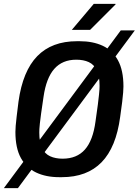

<svg xmlns="http://www.w3.org/2000/svg" viewBox="-48 -910 720 997"><path d="M259 10Q191 10 140 -14Q89 -38 60.5 -89.5Q32 -141 32 -225Q32 -239 33.5 -257Q35 -275 38.5 -305Q42 -335 48 -382Q70 -541 145.5 -618.5Q221 -696 352 -696H366Q434 -696 485 -672.5Q536 -649 564.5 -597Q593 -545 593 -461Q593 -448 591.5 -429.5Q590 -411 586.5 -381Q583 -351 576 -303Q555 -145 479.5 -67.5Q404 10 273 10ZM277 -86Q351 -86 393 -133.5Q435 -181 448 -280Q456 -333 460 -366Q464 -399 466 -417.5Q468 -436 468.5 -446.5Q469 -457 469 -464Q469 -516 454.5 -545.5Q440 -575 413 -587.5Q386 -600 348 -600Q276 -600 234 -552.5Q192 -505 178 -407Q170 -354 165.5 -321Q161 -288 159 -269Q157 -250 156.5 -240Q156 -230 156 -222Q156 -171 170.5 -141Q185 -111 212.5 -98.5Q240 -86 277 -86ZM-28 67 579 -752H652L45 67ZM325 -755 439 -890H552V-887L420 -755Z"/></svg>

Font: Chivo Mono Medium Medium
Style: Italic
Weight: 500
Italic angle: -8.05°
Monospace: yes
Version: Version 1.008